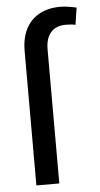

<svg xmlns="http://www.w3.org/2000/svg" viewBox="-53 -773 422 807"><g transform="rotate(-5 157.5 -369.5)"><path d="M67.4 0V-566.4Q67.4 -622.1 87.4 -660.6Q107.4 -699.2 144.5 -719.2Q181.6 -739.3 232.4 -739.3Q248 -739.3 264.6 -736.8Q281.2 -734.4 298.8 -730.5Q299.8 -730.5 300.3 -730Q300.8 -729.5 300.8 -729.5L290 -658.2Q282.2 -660.2 272.5 -661.1Q262.7 -662.1 249 -662.1Q221.7 -662.1 202.6 -650.9Q183.6 -639.6 173.8 -618.2Q164.1 -596.7 164.1 -566.4V0Z"/></g></svg>

Font: Pretendard JP Variable
Style: Regular
Weight: 400
Designer: Base glyphs from Inter by Rasmus Andersson; Hangul glyphs from Noto Sans CJK(Source Han Sans) by Jang Soo-young and Kang
Foundry: Kil Hyung-jin
Version: Version 1.307;Glyphs 3.2 (3192)